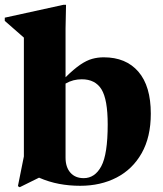

<svg xmlns="http://www.w3.org/2000/svg" viewBox="-36 -765 681 804"><path d="M299.5 13Q254 13 211.5 5Q169 -3 127.5 -21L46.5 19L39 14.5L64 -110V-607.5Q54 -616 33.8 -634Q13.5 -652 -16 -677.5V-691L230 -745H240.5L238.5 -645.5V-441.5Q273.5 -476 300 -494Q326.5 -512 349.8 -518.5Q373 -525 398.5 -525Q491.5 -525 543.5 -464.8Q595.5 -404.5 595.5 -289Q595.5 -191 557.2 -123.5Q519 -56 452.2 -21.5Q385.5 13 299.5 13ZM238.5 -105Q238.5 -65 258.8 -42Q279 -19 314.5 -19Q361.5 -19 388.2 -69Q415 -119 415 -244Q415 -348.5 389 -390.8Q363 -433 306.5 -433Q288.5 -433 271.8 -428.8Q255 -424.5 238.5 -415Z"/></svg>

Font: Newsreader 72pt
Style: Bold
Weight: 700
Designer: Hugues Gentile
Foundry: Production Type
Version: Version 1.003; ttfautohint (v1.8.3)